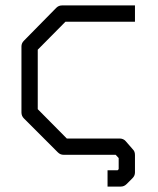

<svg xmlns="http://www.w3.org/2000/svg" viewBox="-20 -618 580 707"><path d="M477 -598V-538H221L119 -435V-216L226 -108H420Q434.5 -108 443 -98L470 -67Q477 -60 477 -47V17Q477 29 468 38L446 60Q437 69 425 69H376V9H413L417 5V-36L406 -48H214Q202 -48 193 -57L68 -182Q59 -191 59 -204V-447Q59 -459 68 -468L187 -589Q196 -598 208 -598Z"/></svg>

Font: 3270 Nerd Font
Style: Regular
Weight: 400
Monospace: yes
Version: Version 3.0.1;Nerd Fonts 3.3.0